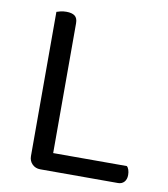

<svg xmlns="http://www.w3.org/2000/svg" viewBox="-73 -675 646 737"><g transform="rotate(10 250.5 -306.5)"><path d="M89 -355H171V-8L133 0Q114 0 101.5 -12.5Q89 -25 89 -44ZM133 0V-70H458Q463 -66 466 -57Q469 -48 469 -37Q469 -20 460 -10Q451 0 436 0ZM171 -295H89V-606Q94 -608 104.5 -610.5Q115 -613 127 -613Q149 -613 160 -604.5Q171 -596 171 -576Z"/></g></svg>

Font: Baloo Tamma 2
Style: Regular
Weight: 400
Designer: Divya Kowshik, Shuchita Grover and Ek Type
Foundry: Ek Type
Version: Version 1.700